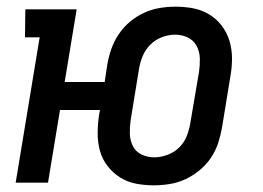

<svg xmlns="http://www.w3.org/2000/svg" viewBox="-20 -548 790 576"><path d="M442 8Q414 8 388 3Q362 -2 340.5 -15.5Q319 -29 303 -49.5Q287 -70 280 -95Q273 -120 273 -147.5Q273 -175 277 -202L280 -218H160L124 0H27L99 -436H55L56 -520H210L174 -302H294L302 -355Q306 -378 314 -401Q322 -424 336 -445Q350 -466 369.5 -482.5Q389 -499 412 -509.5Q435 -520 459 -524Q483 -528 506 -528Q534 -528 560 -523Q586 -518 608 -504.5Q630 -491 645.5 -470.5Q661 -450 668.5 -425Q676 -400 676 -372.5Q676 -345 671 -318L646 -165Q642 -142 634.5 -119Q627 -96 613 -75Q599 -54 579 -37.5Q559 -21 536.5 -10.5Q514 0 489.5 4Q465 8 442 8ZM443 -76Q462 -76 482.5 -83.5Q503 -91 518 -106Q533 -121 540.5 -140.5Q548 -160 551 -179L577 -332Q580 -352 579.5 -372.5Q579 -393 570 -410Q561 -427 543.5 -435.5Q526 -444 505 -444Q486 -444 466 -436.5Q446 -429 431 -414Q416 -399 408 -379.5Q400 -360 397 -341L372 -188Q369 -168 369.5 -147.5Q370 -127 378.5 -110Q387 -93 404.5 -84.5Q422 -76 443 -76Z"/></svg>

Font: Iosevka Etoile Medium
Style: Italic
Weight: 500
Italic angle: -9°
Designer: Belleve Invis
Foundry: Belleve Invis
Version: Version 22.1.2; ttfautohint (v1.8.4)